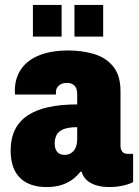

<svg xmlns="http://www.w3.org/2000/svg" viewBox="-20 -744 560 776"><path d="M167 12Q134 12 107.5 3Q81 -6 62 -24Q43 -42 33 -70Q23 -98 23 -136Q23 -184 40.5 -219.5Q58 -255 92 -277.5Q126 -300 176 -311Q226 -322 292 -322V-362Q292 -378 287.5 -388Q283 -398 273.5 -403.5Q264 -409 250 -409Q238 -409 228 -404.5Q218 -400 212 -391.5Q206 -383 206 -370V-362H41Q40 -366 40 -369.5Q40 -373 40 -377Q40 -427 64.5 -463.5Q89 -500 137.5 -520Q186 -540 257 -540Q311 -540 359 -526Q407 -512 437 -476Q467 -440 467 -375V-155Q467 -141 474 -131.5Q481 -122 497 -122H518V-8Q501 1 475.5 6.5Q450 12 422 12Q391 12 367.5 4.5Q344 -3 329.5 -17Q315 -31 310 -50H305Q292 -33 273.5 -19Q255 -5 229 3.5Q203 12 167 12ZM241 -118Q253 -118 263 -123Q273 -128 279.5 -136.5Q286 -145 289 -156.5Q292 -168 292 -181V-230Q256 -230 236 -221.5Q216 -213 208.5 -198Q201 -183 201 -165Q201 -149 206 -138.5Q211 -128 220 -123Q229 -118 241 -118ZM113 -596V-724H229V-596ZM281 -596V-724H397V-596Z"/></svg>

Font: Archivo Condensed Black
Style: Regular
Weight: 900
Width: 3
Designer: Hector Gatti
Foundry: Omnibus-Type
Version: Version 2.001